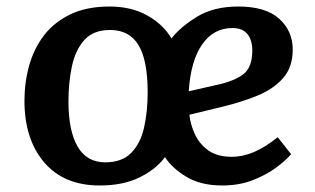

<svg xmlns="http://www.w3.org/2000/svg" viewBox="-20 -555 967 589"><path d="M711 -535Q795 -535 836.5 -497.5Q878 -460 878 -403Q878 -349 848.5 -315.5Q819 -282 770.5 -262Q722 -242 664 -228L561 -203Q564 -174 577.5 -144Q591 -114 618.5 -94Q646 -74 691 -74Q725 -74 759 -88.5Q793 -103 832 -134L873 -82Q858 -64 828 -41.5Q798 -19 756 -2.5Q714 14 662 14Q596 14 552 -12.5Q508 -39 486 -73Q459 -36 408.5 -11Q358 14 286 14Q176 14 115.5 -57Q55 -128 55 -246Q55 -302 69.5 -354Q84 -406 115 -446.5Q146 -487 196 -511Q246 -535 316 -535Q383 -535 432 -507.5Q481 -480 506 -437Q534 -473 585 -504Q636 -535 711 -535ZM754 -400Q754 -432 739 -450.5Q724 -469 693 -469Q635 -469 600 -418.5Q565 -368 559 -275L647 -295Q698 -306 726 -327Q754 -348 754 -400ZM303 -57Q354 -57 382.5 -86Q411 -115 422 -164Q433 -213 433 -272Q433 -370 405 -416.5Q377 -463 318 -463Q266 -463 238.5 -432Q211 -401 200.5 -351Q190 -301 190 -244Q190 -154 218 -105.5Q246 -57 303 -57Z"/></svg>

Font: Literata 7pt SemiBold
Style: Italic
Weight: 600
Italic angle: -2°
Designer: Latin by Veronika Burian and Jose Scaglione. Greek by Irene Vlachou. Cyrillic by Vera Evstafieva
Foundry: TypeTogether
Version: Version 3.002